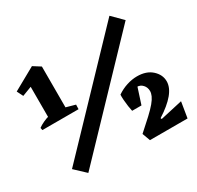

<svg xmlns="http://www.w3.org/2000/svg" viewBox="-149 -862 1062 1035"><g transform="rotate(-30 382.5 -345.0)"><path d="M90 -337V-625L197 -635V-337ZM28 -337 25 -352Q38 -362 59.5 -372Q81 -382 99 -386V-337ZM185 -337 186 -384 254 -365 253 -337ZM31 -548 12 -586 152 -664 162 -642 154 -595ZM146 -625 151 -664 197 -635ZM127 -13 61 -75 649 -690 713 -626ZM503 0 485 -49 558 -115Q588 -143 605 -163.5Q622 -184 629 -200Q636 -216 636 -229Q636 -252 621.5 -268Q607 -284 585 -284Q577 -284 564.5 -281Q552 -278 541 -272L488 -292Q517 -312 550 -322.5Q583 -333 614 -333Q672 -333 706 -302Q740 -271 740 -230Q740 -192 707.5 -153Q675 -114 612 -74L615 -67L753 -98L737 0ZM499 -185Q496 -197 493 -217.5Q490 -238 488.5 -259Q487 -280 488 -292L591 -290L557 -185Z"/></g></svg>

Font: Eczar
Style: Bold
Weight: 700
Designer: Vaibhav Singh
Foundry: Rosetta Type Foundry
Version: Version 2.000